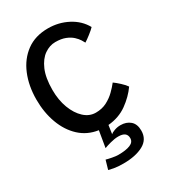

<svg xmlns="http://www.w3.org/2000/svg" viewBox="-216 -772 1000 1123"><g transform="rotate(-30 284.0 -210.0)"><path d="M280 243Q241 243 215.5 238.2Q190 233.5 182.5 231L200 170.5Q213 174.5 237.8 179.2Q262.5 184 279 184Q330.5 184 359.2 172.2Q388 160.5 388 133.5Q388 90.5 331.5 90.5Q307 90.5 277.5 98.5Q248 106.5 233.5 112.5L252 2Q180 -8.5 129.2 -55.5Q78.5 -102.5 51.8 -175.2Q25 -248 25 -335Q25 -427.5 55.8 -501.8Q86.5 -576 145.8 -619.5Q205 -663 291.5 -663Q363 -663 424.2 -631Q485.5 -599 517 -542Q504.5 -528.5 480 -509.5Q455.5 -490.5 440 -481Q436.5 -488.5 427.2 -503.2Q418 -518 400.8 -534Q383.5 -550 356 -561Q328.5 -572 288.5 -572Q250 -572 214.8 -547.5Q179.5 -523 157 -471.2Q134.5 -419.5 134.5 -337Q134.5 -269 155.2 -214.2Q176 -159.5 210.8 -127.5Q245.5 -95.5 289 -95.5Q330.5 -95.5 363 -112.2Q395.5 -129 420 -153Q444.5 -177 461.5 -199Q477 -188.5 500 -167.2Q523 -146 533 -130.5Q498 -81 443.8 -42Q389.5 -3 316 3.5L307.5 61.5Q315 53.5 334.8 46.5Q354.5 39.5 375.5 39.5Q415 39.5 440.5 61.5Q466 83.5 466 128Q466 187 414.2 215Q362.5 243 280 243Z"/></g></svg>

Font: Grandstander
Style: Regular
Weight: 400
Designer: Tyler Finck
Foundry: Etcetera Type Co
Version: Version 1.200; ttfautohint (v1.8.3)